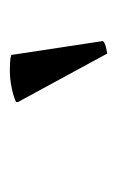

<svg xmlns="http://www.w3.org/2000/svg" viewBox="58 -844 243 400"><g transform="rotate(-90 180.0 -644.5)"><path d="M167 -729V-733Q177 -738 195.5 -742Q214 -746 234 -746Q242 -746 250.5 -745.5Q259 -745 265 -743L294 -552Q290 -548 282 -546Q274 -544 268 -543Z"/></g></svg>

Font: Tiro Bangla
Style: Italic
Weight: 400
Italic angle: -11°
Designer: Bangla: John Hudson & Fiona Ross, assisted by Neelakash Kshetrimayum. Latin: John Hudson with Paul Hanslow, assisted by 
Foundry: Tiro Typeworks Ltd.
Version: Version 1.60